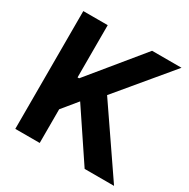

<svg xmlns="http://www.w3.org/2000/svg" viewBox="-160 -853 982 998"><g transform="rotate(30 331.5 -353.5)"><path d="M59.9 -707H206.4V-393.4H215.7L472.7 -707H649.3L385.4 -390.5L652.6 0H476.1L280.4 -292.3L206.4 -202.1V0H59.9Z"/></g></svg>

Font: Pretendard Std Variable
Style: Regular
Weight: 400
Designer: Base glyphs from Inter by Rasmus Andersson; Hangeul glyphs from Noto Sans CJK(Source Han Sans) by Jang Soo-young and Kan
Foundry: Kil Hyung-jin
Version: Version 1.309;Glyphs 3.2 (3225)